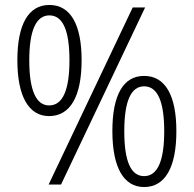

<svg xmlns="http://www.w3.org/2000/svg" viewBox="-20 -744 781 774"><path d="M179 -724C94 -724 50 -645 50 -501C50 -357 95 -276 178 -276C263 -276 309 -355 309 -501C309 -646 264 -724 179 -724ZM565 -714H515L176 0H226ZM179 -682C234 -682 260 -620 260 -501C260 -381 233 -319 178 -319C125 -319 98 -381 98 -501C98 -622 126 -682 179 -682ZM561 -438C477 -438 433 -361 433 -216C433 -68 479 10 561 10C645 10 691 -68 691 -215C691 -360 646 -438 561 -438ZM561 -396C616 -396 642 -333 642 -215C642 -97 616 -34 561 -34C507 -34 481 -95 481 -215C481 -336 508 -396 561 -396Z"/></svg>

Font: Noto Sans Armenian SemiCondensed Light
Style: Regular
Weight: 300
Width: 4
Designer: Monotype Design Team
Foundry: Monotype Imaging Inc.
Version: Version 2.008